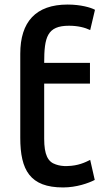

<svg xmlns="http://www.w3.org/2000/svg" viewBox="-20 -804 442 843"><path d="M174 -528H375V-437H174V-195C174 -125 190 -93 225 -82C239 -77 256 -74 276 -75C323 -76 354 -91 376 -102L396 -14C369 0 316 19 257 19C112 19 69 -57 69 -199V-568C69 -708 137 -784 277 -784C334 -784 379 -771 397 -761L376 -672C353 -683 322 -691 283 -691C187 -691 174 -641 174 -528Z"/></svg>

Font: Repo Medium
Style: Regular
Weight: 500
Designer: Stefan Peev
Foundry: Context Ltd
Version: Version 1.502